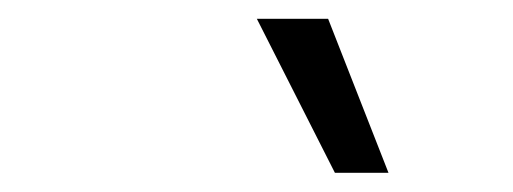

<svg xmlns="http://www.w3.org/2000/svg" viewBox="-20 -802 537 201"><path d="M330.6 -621.1 248.9 -782.3H323.5L386.7 -621.1Z"/></svg>

Font: Inter Light  BETA
Style: Italic
Weight: 300
Italic angle: 9.39999°
Designer: Rasmus Andersson
Foundry: rsms
Version: Version 3.011;git-f93a4a705